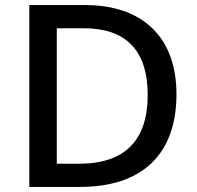

<svg xmlns="http://www.w3.org/2000/svg" viewBox="-20 -734 773 754"><path d="M673 -364C673 -593 534 -714 316 -714H95V0H295C533 0 673 -123 673 -364ZM560 -361C560 -182 470 -91 290 -91H203V-623H309C470 -623 560 -541 560 -361Z"/></svg>

Font: Noto Sans Gujarati Medium
Style: Regular
Weight: 500
Designer: Jelle Bosma - Monotype Design Team, Universal Thirst
Foundry: Monotype Imaging Inc.
Version: Version 2.106